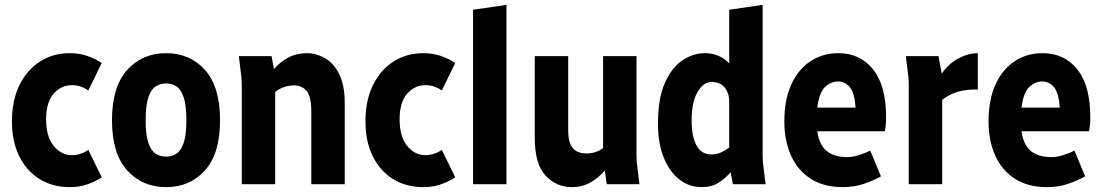

<svg xmlns="http://www.w3.org/2000/svg" viewBox="-20 -755 4522 787"><path d="M29 -257Q29 -343 59.5 -405.5Q90 -468 143.5 -502.5Q197 -537 266 -537Q305 -537 337 -526Q369 -515 397 -497L342 -384Q329 -394 311 -400Q293 -406 275 -406Q231 -406 200 -371Q169 -336 169 -266Q169 -195 200 -157Q231 -119 275 -119Q293 -119 311 -125Q329 -131 342 -141L397 -28Q369 -10 337 1Q305 12 266 12Q195 12 141.5 -21.5Q88 -55 58.5 -115.5Q29 -176 29 -257Z M439 -262Q439 -399 501 -468Q563 -537 661 -537Q759 -537 820.5 -468Q882 -399 882 -262Q882 -126 820.5 -57Q759 12 661 12Q563 12 501 -57Q439 -126 439 -262ZM577 -262Q577 -204 587.5 -171.5Q598 -139 617 -126Q636 -113 661 -113Q686 -113 704.5 -126Q723 -139 733.5 -171.5Q744 -204 744 -262Q744 -321 733.5 -354Q723 -387 704.5 -400Q686 -413 661 -413Q636 -413 617 -400Q598 -387 587.5 -354Q577 -321 577 -262Z M959 -525H1093L1103 -472Q1128 -501 1161.5 -519Q1195 -537 1238 -537Q1276 -537 1311.5 -517Q1347 -497 1370 -452Q1393 -407 1393 -332V0H1256V-298Q1256 -360 1236.5 -382.5Q1217 -405 1186 -405Q1167 -405 1146 -398.5Q1125 -392 1108 -378V0H971V-401Q971 -422 969.5 -438Q968 -454 965 -476Z M1478 -257Q1478 -343 1508.5 -405.5Q1539 -468 1592.5 -502.5Q1646 -537 1715 -537Q1754 -537 1786 -526Q1818 -515 1846 -497L1791 -384Q1778 -394 1760 -400Q1742 -406 1724 -406Q1680 -406 1649 -371Q1618 -336 1618 -266Q1618 -195 1649 -157Q1680 -119 1724 -119Q1742 -119 1760 -125Q1778 -131 1791 -141L1846 -28Q1818 -10 1786 1Q1754 12 1715 12Q1644 12 1590.5 -21.5Q1537 -55 1507.5 -115.5Q1478 -176 1478 -257Z M1919 0V-715L2056 -735V0Z M2172 -189V-525H2309V-223Q2309 -170 2327.5 -148Q2346 -126 2385 -126Q2403 -126 2420.5 -131.5Q2438 -137 2452 -148V-525H2589V-125Q2589 -104 2590.5 -87.5Q2592 -71 2595 -49L2601 0H2467L2459 -56Q2434 -26 2400 -7Q2366 12 2325 12Q2260 12 2216 -35.5Q2172 -83 2172 -189Z M2677 -248Q2677 -351 2705 -414.5Q2733 -478 2777 -507.5Q2821 -537 2868 -537Q2930 -537 2969 -495V-715L3106 -735V-125Q3106 -104 3107.5 -87.5Q3109 -71 3112 -49L3118 0H2984L2975 -49Q2952 -23 2924.5 -5.5Q2897 12 2856 12Q2805 12 2764.5 -19.5Q2724 -51 2700.5 -109.5Q2677 -168 2677 -248ZM2815 -262Q2815 -195 2835 -158.5Q2855 -122 2896 -122Q2917 -122 2935 -130Q2953 -138 2969 -150V-339Q2969 -373 2950.5 -396Q2932 -419 2897 -419Q2863 -419 2839 -377.5Q2815 -336 2815 -262Z M3195 -257Q3195 -346 3223.5 -408.5Q3252 -471 3302 -504Q3352 -537 3416 -537Q3506 -537 3559 -470.5Q3612 -404 3612 -275Q3612 -257 3610.5 -241.5Q3609 -226 3607 -217H3330Q3338 -161 3368.5 -136Q3399 -111 3454 -111Q3475 -111 3502 -119.5Q3529 -128 3547 -138L3591 -32Q3560 -15 3521 -1.5Q3482 12 3434 12Q3357 12 3303.5 -22Q3250 -56 3222.5 -117Q3195 -178 3195 -257ZM3415 -421Q3386 -421 3362 -398.5Q3338 -376 3330 -314H3487Q3483 -374 3463.5 -397.5Q3444 -421 3415 -421Z M3693 -525H3827L3840 -453Q3867 -493 3907.5 -515Q3948 -537 3988 -537V-388Q3943 -389 3908.5 -379.5Q3874 -370 3842 -346V0H3705V-401Q3705 -422 3703.5 -438Q3702 -454 3699 -476Z M4032 -257Q4032 -346 4060.5 -408.5Q4089 -471 4139 -504Q4189 -537 4253 -537Q4343 -537 4396 -470.5Q4449 -404 4449 -275Q4449 -257 4447.5 -241.5Q4446 -226 4444 -217H4167Q4175 -161 4205.5 -136Q4236 -111 4291 -111Q4312 -111 4339 -119.5Q4366 -128 4384 -138L4428 -32Q4397 -15 4358 -1.5Q4319 12 4271 12Q4194 12 4140.5 -22Q4087 -56 4059.5 -117Q4032 -178 4032 -257ZM4252 -421Q4223 -421 4199 -398.5Q4175 -376 4167 -314H4324Q4320 -374 4300.5 -397.5Q4281 -421 4252 -421Z"/></svg>

Font: Radio Canada Condensed
Style: Bold
Weight: 700
Width: 3
Designer: Charles Daoud, Etienne Aubert Bonn, Alexandre Saumier Demers, Jacques Le Bailly
Foundry: Radio-Canada
Version: Version 2.104; ttfautohint (v1.8.4.7-5d5b);gftools[0.9.28.de